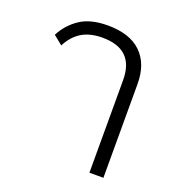

<svg xmlns="http://www.w3.org/2000/svg" viewBox="-106 -644 688 735"><g transform="rotate(20 238.0 -277.0)"><path d="M337 -377Q337 -503 208 -503Q157 -503 123.5 -482.5Q90 -462 69 -421L32 -451Q55 -496 97.5 -525Q140 -554 211 -554Q301 -554 347.5 -509Q394 -464 394 -382V0H337Z"/></g></svg>

Font: IBM Plex Thai Light
Style: Regular
Weight: 300
Designer: Mike Abbink, Paul van der Laan, Pieter van Rosmalen, Ben Mitchell, Mark Frömberg
Foundry: Bold Monday
Version: Version 1.0